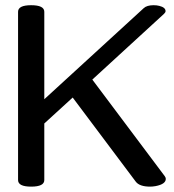

<svg xmlns="http://www.w3.org/2000/svg" viewBox="-20 -694 659 726"><path d="M547.9 11.7Q507.3 11.7 493.2 -7.3L254.9 -325.2L147.5 -227.1V-13.2Q147.5 11.7 97.7 11.7Q48.3 11.7 48.3 -13.2V-649.4Q48.3 -674.3 97.7 -674.3Q147.5 -674.3 147.5 -649.4V-318.8L523.4 -663.1Q535.2 -674.3 561 -674.3Q572.3 -674.3 582 -671.9Q606 -666 606 -651.9Q606 -647 600.1 -641.6L329.1 -393.1L603 -27.8Q606.9 -22.5 606.9 -17.6Q606.9 2.4 567.9 9.8Q556.2 11.7 547.9 11.7Z"/></svg>

Font: Gayathri
Style: Bold
Weight: 700
Designer: Binoy Dominic <binoy.domenic@gmail.com>
Foundry: SMC
Version: Version 1.000